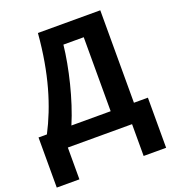

<svg xmlns="http://www.w3.org/2000/svg" viewBox="-161 -836 1049 1163"><g transform="rotate(-20 363.5 -254.5)"><path d="M619 -714H217C196 -459 137 -270 58 -118H4V205H150V0H564V205H709V-118H619ZM469 -595V-118H216C277 -261 323 -454 338 -595Z"/></g></svg>

Font: Noto Sans Display
Style: Bold
Weight: 700
Designer: Monotype Design Team
Foundry: Monotype Imaging Inc.
Version: Version 1.900